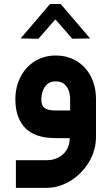

<svg xmlns="http://www.w3.org/2000/svg" viewBox="-20 -674 546 937"><path d="M251.8 -134.9Q223.4 -134.9 208 -141.4Q192.6 -147.9 187.2 -159.5Q181.7 -171.2 181.7 -189Q181.7 -208.4 187.9 -228Q194.1 -247.5 209.5 -262.2Q224.9 -276.8 251.8 -276.8Q278.8 -276.8 294.4 -263.1Q309.9 -249.3 316.1 -229.8Q322.3 -210.2 322.3 -189V-134.9ZM448.5 -189Q448.5 -252.1 423.6 -300.6Q398.6 -349 354 -376.1Q309.4 -403.1 251.8 -403.1Q195.5 -403.1 150.7 -375.6Q105.9 -348.2 80.5 -299.2Q55 -250.3 55 -189Q55 -99.6 102.6 -49.8Q150.2 0 251.8 0H320.3Q320.3 32 305.9 56.4Q291.4 80.8 265.7 94.3Q240 107.8 207.8 107.8H57.6V242.7H207.8Q268 242.7 323.7 208.6Q379.4 174.5 414 116.9Q448.5 59.3 448.5 -7.6ZM419.8 -486.4 332.9 -484.9 250.3 -579.5 167.7 -484.9 80.7 -486.4 224.4 -654.5H276.1Z"/></svg>

Font: Arad-VF Thin Dots1
Style: Regular
Weight: 100
Designer: Mohammad Darvishi
Version: Version 1.000;August 30, 2024;FontCreator 15.0.0.2992 64-bit